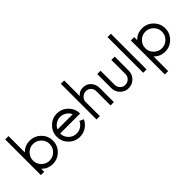

<svg xmlns="http://www.w3.org/2000/svg" viewBox="54 -1680 2855 2855"><g transform="rotate(-45 1481.0 -252.5)"><path d="M438.5 -358.5Q387 -410 315 -410Q243 -410 191.5 -358.5Q140 -307 140 -235Q140 -163 191.5 -111.5Q243 -60 315 -60Q387 -60 438.5 -111.5Q490 -163 490 -235Q490 -307 438.5 -358.5ZM315 10Q209 10 140 -64V0H70V-750H140V-406Q209 -480 315 -480Q416 -480 488 -408Q560 -336 560 -235Q560 -134 488 -62Q416 10 315 10Z M725 -305H1045Q1025 -352 981 -381Q937 -410 885 -410Q833 -410 789 -381Q745 -352 725 -305ZM1045 -165V-164L1109 -136Q1081 -70 1019 -30Q957 10 885 10Q784 10 712 -62Q640 -134 640 -235Q640 -336 712 -408Q784 -480 885 -480Q986 -480 1058 -408Q1130 -336 1130 -235H710Q710 -163 761.5 -111.5Q813 -60 885 -60Q937 -60 981 -89Q1025 -118 1045 -165Z M1605 -298V-297V-296V-295V-294V-293V-292V-291V-290V-289V-288V-287V-286V-285V-284V-283V-282V-281V-280V-279V-278V-277V-276V-275V-274V-273V-272V-271V-270V-269V-268V-267V-266V-265V-264V-263V-262V-261V-260V-259V-258V-257V-256V-255V-254V-253V-252V-251V-250V-249V-248V-247V-246V-245V-244V-243V-242V-241V-240V-239V-238V-237V-236V-235V-234V-233V-232V-231V-230V-229V-228V-227V-226V-225V-224V-223V-222V-221V-220V-219V-218V-217V-216V-215V-214V-213V-212V-211V-210V-209V-208V-207V-206V-205V-204V-203V-202V-201V-200V-199V-198V-197V-196V-195V-194V-193V-192V-191V-190V-189V-188V-187V-186V-185V-184V-183V-182V-181V-180V-179V-178V-177V-176V-175V-174V-173V-172V-171V-170V-169V-168V-167V-166V-165V-164V-163V-162V-161V-160V-159V-158V-157V-156V-155V-154V-153V-152V-151V-150V-149V-148V-147V-146V-145V-144V-143V-142V-141V-140V-139V-138V-137V-136V-135V-134V-133V-132V-131V-130V-129V-128V-127V-126V-125V-124V-123V-122V-121V-120V-119V-118V-117V-116V-115V-114V-113V-112V-111V-110V-109V-108V-107V-106V-105V-104V-103V-102V-101V-100V-99V-98V-97V-96V-95V-94V-93V-92V-91V-90V-89V-88V-87V-86V-85V-84V-83V-82V-81V-80V-79V-78V-77V-76V-75V-74V-73V-72V-71V-70V-69V-68V-67V-66V-65V-64V-63V-62V-61V-60V-59V-58V-57V-56V-55V-54V-53V-52V-51V-50V-49V-48V-47V-46V-45V-44V-43V-42V-41V-40V-39V-38V-37V-36V-35V-34V-33V-32V-31V-30V-29V-28V-27V-26V-25V-24V-23V-22V-21V-20V-19V-18V-17V-16V-15V-14V-13V-12V-11V-10V0H1535V-298Q1535 -345 1505 -377.5Q1475 -410 1428 -410Q1381 -410 1345.5 -378Q1310 -346 1310 -301V0H1240V-750H1310V-421Q1354 -480 1435 -480Q1509 -480 1557 -427Q1605 -374 1605 -298Z M1725 -173V-470H1795V-173Q1795 -126 1828 -93Q1861 -60 1908 -60Q1955 -60 1988.5 -93Q2022 -126 2022 -173V-470H2092V-173Q2092 -97 2038 -43.5Q1984 10 1908 10Q1832 10 1778.5 -43.5Q1725 -97 1725 -173Z M2222 0V-750H2292V0Z M2677 -480Q2778 -480 2850 -408Q2922 -336 2922 -235Q2922 -134 2850 -62Q2778 10 2677 10Q2571 10 2502 -64V245H2432V-470H2502V-406Q2571 -480 2677 -480ZM2553.5 -111.5Q2605 -60 2677 -60Q2749 -60 2800.5 -111.5Q2852 -163 2852 -235Q2852 -307 2800.5 -358.5Q2749 -410 2677 -410Q2605 -410 2553.5 -358.5Q2502 -307 2502 -235Q2502 -163 2553.5 -111.5Z"/></g></svg>

Font: HansKendrickRegular
Style: Regular
Weight: 400
Designer: Alfredo Marco Pradil
Foundry: Hanken Studio
Version: Version 1.000;PS 001.001;hotconv 1.0.56